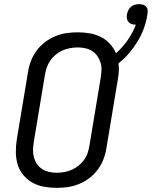

<svg xmlns="http://www.w3.org/2000/svg" viewBox="-20 -899 733 927"><path d="M254 8Q222 8 192 2.5Q162 -3 137 -17Q112 -31 93 -53.5Q74 -76 65.5 -104Q57 -132 56.5 -162.5Q56 -193 61 -225L115 -550Q119 -577 129 -603.5Q139 -630 156 -653.5Q173 -677 196.5 -695Q220 -713 246.5 -724Q273 -735 300.5 -739Q328 -743 355 -743Q385 -743 413.5 -738Q442 -733 467 -720.5Q492 -708 510.5 -687.5Q529 -667 540 -642Q572 -670 596.5 -705.5Q621 -741 636 -780H634Q624 -780 615 -783Q606 -786 600 -793.5Q594 -801 592.5 -810.5Q591 -820 593 -830Q595 -840 599.5 -849.5Q604 -859 612 -866Q620 -873 630.5 -876Q641 -879 651 -879Q661 -879 671 -876Q681 -873 687 -865Q693 -857 693 -846.5Q693 -836 691 -825Q686 -793 674 -760.5Q662 -728 644 -698.5Q626 -669 603 -642Q580 -615 552 -593Q555 -573 553.5 -552Q552 -531 548 -510L494 -185Q490 -158 480 -131.5Q470 -105 453 -81.5Q436 -58 412.5 -40Q389 -22 362.5 -11Q336 0 308.5 4Q281 8 254 8ZM254 -65Q272 -65 291 -68.5Q310 -72 327 -79.5Q344 -87 359.5 -99.5Q375 -112 386.5 -128Q398 -144 403.5 -161.5Q409 -179 412 -197L466 -522Q469 -542 470 -560.5Q471 -579 465.5 -596.5Q460 -614 450 -628.5Q440 -643 425 -652.5Q410 -662 392 -666Q374 -670 355 -670Q337 -670 318 -666.5Q299 -663 282 -655.5Q265 -648 249.5 -635.5Q234 -623 223 -607Q212 -591 206 -573.5Q200 -556 197 -538L143 -213Q140 -193 139.5 -174.5Q139 -156 144 -138.5Q149 -121 159 -106.5Q169 -92 184 -82.5Q199 -73 217 -69Q235 -65 254 -65Z"/></svg>

Font: Iosevka Aile
Style: Italic
Weight: 400
Italic angle: -9°
Designer: Belleve Invis
Foundry: Belleve Invis
Version: Version 28.0.1; ttfautohint (v1.8.4)